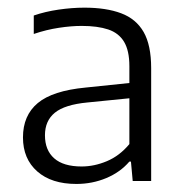

<svg xmlns="http://www.w3.org/2000/svg" viewBox="-20 -766 465 489"><path d="M174.5 -297.5Q111 -297.5 74.8 -329.5Q38.5 -361.5 38.5 -416Q38.5 -472 76.2 -503.5Q114 -535 198 -543L328 -556.5L332.5 -518L202.5 -505Q145 -499.5 119.8 -479Q94.5 -458.5 94.5 -421.5Q94.5 -383.5 118 -362.8Q141.5 -342 188 -342Q220 -342 252.2 -355.5Q284.5 -369 309.5 -399V-597.5Q309.5 -637 296 -659.5Q282.5 -682 255.5 -691Q228.5 -700 188 -700Q161.5 -700 130 -695.2Q98.5 -690.5 66 -679.5V-726.5Q95 -736.5 129.2 -741.5Q163.5 -746.5 195 -746.5Q250.5 -746.5 288.5 -732.2Q326.5 -718 345.8 -684.5Q365 -651 365 -592.5V-305H318L313.5 -354.5H309.5Q286.5 -327.5 250.8 -312.5Q215 -297.5 174.5 -297.5Z"/></svg>

Font: Encode Sans SC Light
Style: Regular
Weight: 300
Version: Version 3.002